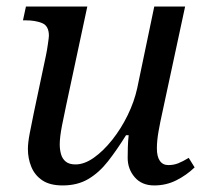

<svg xmlns="http://www.w3.org/2000/svg" viewBox="-20 -556 633 585"><path d="M171 9Q132 9 109 -6.5Q86 -22 75.5 -47.5Q65 -73 65 -102Q65 -121 70.5 -149.5Q76 -178 83 -212L120 -387Q123 -401 126 -422Q129 -443 129 -447Q129 -477 108.5 -485.5Q88 -494 59 -494H50L59 -536H246L182 -237Q176 -210 169 -174Q162 -138 162 -116Q162 -100 166 -86Q170 -72 180.5 -63.5Q191 -55 210 -55Q237 -55 266 -75.5Q295 -96 322 -130Q349 -164 369 -205Q389 -246 398 -287L450 -536H544L475 -215Q468 -184 463 -155.5Q458 -127 458 -104Q458 -79 467 -66Q476 -53 493 -53Q509 -53 523 -58.5Q537 -64 555 -75L573 -46Q548 -22 517 -6.5Q486 9 450 9Q412 9 390.5 -16Q369 -41 369 -75Q369 -89 369.5 -107Q370 -125 372 -144H364Q336 -99 309 -64.5Q282 -30 249 -10.5Q216 9 171 9Z"/></svg>

Font: Noto Serif
Style: Italic
Weight: 400
Italic angle: -12°
Designer: Monotype Design Team
Foundry: Monotype Imaging Inc.
Version: Version 2.013